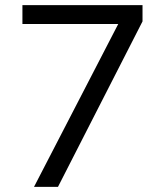

<svg xmlns="http://www.w3.org/2000/svg" viewBox="-20 -725 640 745"><path d="M112 0 458 -669 459 -632H67V-705H533V-642L205 0Z"/></svg>

Font: Nunito Sans 12pt ExtraLight 11pt
Style: Regular
Weight: 400
Version: Version 3.101;gftools[0.9.27]